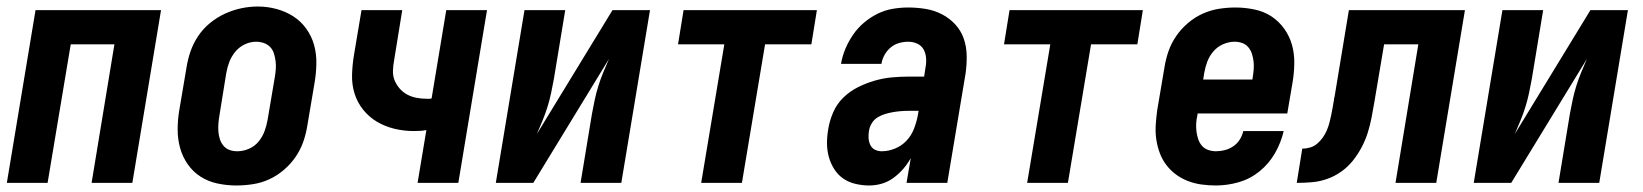

<svg xmlns="http://www.w3.org/2000/svg" viewBox="-20 -561 5040 589"><path d="M1 0 89 -530H474L386 0H261L331 -425H197L126 0Z M705 8Q676 8 647.5 2Q619 -4 595.5 -19Q572 -34 556 -57Q540 -80 532.5 -107Q525 -134 525 -164Q525 -194 530 -223L552 -353Q556 -379 564.5 -403.5Q573 -428 588 -450.5Q603 -473 624.5 -490.5Q646 -508 670 -519Q694 -530 719.5 -535.5Q745 -541 771 -541Q800 -541 828 -533.5Q856 -526 879.5 -511Q903 -496 919.5 -473Q936 -450 943.5 -423Q951 -396 950.5 -366Q950 -336 945 -307L923 -177Q919 -151 910.5 -126.5Q902 -102 887 -80Q872 -58 851 -40Q830 -22 806 -11Q782 0 756 4Q730 8 705 8ZM708 -97Q726 -97 743.5 -104.5Q761 -112 773 -126.5Q785 -141 791.5 -158.5Q798 -176 801 -194L823 -324Q825 -336 826 -348.5Q827 -361 825.5 -373Q824 -385 820.5 -396.5Q817 -408 809 -416.5Q801 -425 789.5 -429Q778 -433 766 -433Q748 -433 731 -425Q714 -417 702 -402.5Q690 -388 683.5 -371Q677 -354 674 -336L653 -206Q651 -194 650 -181.5Q649 -169 650 -157Q651 -145 654.5 -134Q658 -123 665.5 -114Q673 -105 684 -101Q695 -97 708 -97Z M1261 0 1288 -162Q1278 -160 1268.5 -159.5Q1259 -159 1249 -159Q1219 -159 1190 -166Q1161 -173 1136.5 -187.5Q1112 -202 1094 -224.5Q1076 -247 1067.5 -274.5Q1059 -302 1060 -332.5Q1061 -363 1066 -393L1089 -530H1214L1189 -376Q1186 -360 1185.5 -344Q1185 -328 1190.5 -314.5Q1196 -301 1206 -289.5Q1216 -278 1229 -271Q1242 -264 1257.5 -261Q1273 -258 1289 -258Q1292 -258 1296 -258Q1300 -258 1304 -259L1349 -530H1474L1386 0Z M1501 0 1589 -530H1714L1679 -318Q1675 -296 1670.5 -275Q1666 -254 1659.5 -233Q1653 -212 1644.5 -191.5Q1636 -171 1627 -150L1859 -530H1974L1886 0H1761L1796 -212Q1800 -234 1804.5 -255Q1809 -276 1815.5 -297Q1822 -318 1830.5 -338.5Q1839 -359 1848 -380L1616 0Z M2131 0 2202 -425H2060L2077 -530H2486L2469 -425H2327L2256 0Z M2646 8Q2625 8 2604 3Q2583 -2 2566.5 -13.5Q2550 -25 2539 -42.5Q2528 -60 2522.5 -80Q2517 -100 2517 -122Q2517 -144 2521 -166Q2525 -191 2536 -216.5Q2547 -242 2567 -261.5Q2587 -281 2612 -293.5Q2637 -306 2663 -313.5Q2689 -321 2715 -323.5Q2741 -326 2767 -326H2815L2819 -353Q2819 -353 2819 -353Q2819 -353 2819 -353Q2822 -367 2821 -382Q2820 -397 2813.5 -409Q2807 -421 2794 -427Q2781 -433 2766 -433Q2752 -433 2738 -429Q2724 -425 2712.5 -415.5Q2701 -406 2693.5 -392.5Q2686 -379 2684 -365H2560Q2564 -389 2573.5 -411.5Q2583 -434 2597 -454.5Q2611 -475 2630.5 -491.5Q2650 -508 2672.5 -519Q2695 -530 2719 -534Q2743 -538 2766 -538Q2794 -538 2820.5 -533.5Q2847 -529 2870 -517Q2893 -505 2910.5 -486Q2928 -467 2936.5 -442.5Q2945 -418 2945.5 -390.5Q2946 -363 2942 -335L2886 0H2761L2774 -76Q2764 -58 2750.5 -42.5Q2737 -27 2720.5 -15Q2704 -3 2685 2.5Q2666 8 2646 8ZM2685 -97Q2705 -97 2725 -105Q2745 -113 2760 -128.5Q2775 -144 2783 -164Q2791 -184 2795 -204L2798 -221H2767Q2755 -221 2743 -220Q2731 -219 2719.5 -217Q2708 -215 2696 -211.5Q2684 -208 2673 -201.5Q2662 -195 2655 -184Q2648 -173 2646 -161Q2644 -150 2644.5 -138.5Q2645 -127 2649.5 -117Q2654 -107 2663.5 -102Q2673 -97 2685 -97Z M3131 0 3202 -425H3060L3077 -530H3486L3469 -425H3327L3256 0Z M3710 8Q3688 8 3666 5Q3644 2 3623.5 -6Q3603 -14 3586.5 -26.5Q3570 -39 3557.5 -55.5Q3545 -72 3537.5 -92.5Q3530 -113 3527 -134.5Q3524 -156 3525.5 -178.5Q3527 -201 3530 -223L3552 -353Q3556 -379 3564.5 -403.5Q3573 -428 3588 -450Q3603 -472 3624 -490Q3645 -508 3669.5 -519Q3694 -530 3719.5 -534Q3745 -538 3770 -538Q3799 -538 3828 -532Q3857 -526 3880 -511Q3903 -496 3919.5 -473Q3936 -450 3943.5 -423Q3951 -396 3950.5 -366Q3950 -336 3945 -307L3929 -213H3654L3653 -206Q3650 -194 3649.5 -181.5Q3649 -169 3650.5 -157Q3652 -145 3656 -133.5Q3660 -122 3667.5 -113.5Q3675 -105 3686.5 -101Q3698 -97 3710 -97Q3724 -97 3737.5 -100.5Q3751 -104 3763 -112Q3775 -120 3783 -132.5Q3791 -145 3794 -159H3918Q3910 -124 3891.5 -91.5Q3873 -59 3844 -35.5Q3815 -12 3780 -2Q3745 8 3710 8ZM3671 -317H3822L3823 -324Q3825 -336 3826 -348.5Q3827 -361 3825.5 -373Q3824 -385 3820.5 -396Q3817 -407 3809.5 -416Q3802 -425 3791 -429Q3780 -433 3767 -433Q3750 -433 3732.5 -425.5Q3715 -418 3702.5 -403.5Q3690 -389 3683.5 -371.5Q3677 -354 3674 -336Z M3958 0 3975 -105Q3987 -105 3999 -108.5Q4011 -112 4020.5 -120Q4030 -128 4037.5 -138.5Q4045 -149 4050 -160.5Q4055 -172 4058 -183.5Q4061 -195 4063.5 -206.5Q4066 -218 4068 -230Q4070 -242 4072 -253Q4072 -256 4072.5 -258.5Q4073 -261 4074 -264L4118 -530H4474L4386 0H4261L4331 -425H4226L4196 -247Q4192 -223 4187.5 -200Q4183 -177 4176 -154.5Q4169 -132 4157.5 -110Q4146 -88 4130.5 -68.5Q4115 -49 4094.5 -34.5Q4074 -20 4051 -12Q4028 -4 4004.5 -2Q3981 0 3958 0Z M4501 0 4589 -530H4714L4679 -318Q4675 -296 4670.5 -275Q4666 -254 4659.5 -233Q4653 -212 4644.5 -191.5Q4636 -171 4627 -150L4859 -530H4974L4886 0H4761L4796 -212Q4800 -234 4804.5 -255Q4809 -276 4815.5 -297Q4822 -318 4830.5 -338.5Q4839 -359 4848 -380L4616 0Z"/></svg>

Font: Iosevka Curly XBdObl
Style: Regular
Weight: 800
Italic angle: -9°
Monospace: yes
Designer: Belleve Invis
Foundry: Belleve Invis
Version: Version 11.1.0; ttfautohint (v1.8.3)